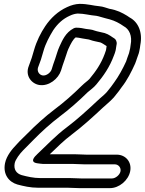

<svg xmlns="http://www.w3.org/2000/svg" viewBox="-20 -748 748 992"><path d="M581.8 -515 582.6 -519C585.1 -531.4 578.4 -545.2 570.9 -549.4C558.8 -556.1 544.2 -570 520.7 -577.2C501.6 -582.2 481.3 -585.4 470.6 -589.4C451.9 -596.9 434.8 -596.4 424.4 -598.5C409.7 -601.6 393.5 -605 373.8 -605C369.4 -605 364.8 -603.8 360.7 -601.7C318.5 -580 301.8 -538.9 287.2 -507.5C276.9 -485.7 270.6 -458.6 265.2 -444.5C257.9 -425.5 252.2 -406.7 247 -389.9C241.4 -372.3 219.2 -355.5 200.6 -358.2C182.9 -360.8 170.7 -378.9 176.2 -398.2C187.2 -425.5 196.2 -453.1 204.8 -485.1C215.7 -523.8 235.7 -560.2 255 -591.9C278.4 -626.3 305.1 -650.7 340.5 -666.7C356 -674.1 370 -677.4 381.9 -678C415.5 -677.8 442.7 -669.1 478 -666.2C494.3 -663.3 505.4 -658.2 525.1 -653.6C557.7 -646 578 -638.3 602.6 -623.5C608.3 -619.2 613.4 -615.8 619.3 -612.5C647.3 -597.8 664.5 -563.5 654.8 -515C653.7 -509.5 652.8 -502.4 652.5 -498.4C650.9 -490.5 649 -482.3 646.7 -473.7C639.6 -457 635.9 -441.3 631.6 -430.6C614.3 -392.2 592 -352.3 570.8 -323.4C564.5 -315.4 559.4 -308.2 553.7 -299.7L531.4 -271.8C514.1 -253.2 502.9 -246.4 479.8 -224.3C429.9 -177.5 377.6 -129.9 324.4 -89.8C268.8 -48.4 217.7 6 171.2 49.6C170.1 50.7 168.8 52.1 168.1 53C168.1 53 125.6 89.6 173.8 95.8L188.5 97.7C193.9 98.7 197.4 99 202.2 99H356.2C374.8 99 394.6 101 414.8 101H572.8C592.3 101 606.3 118.5 602.6 137C598.9 155.9 577.1 174 558.3 174H400.3C382.6 174 362.7 172 340.7 172H187.7C153 172 121.8 164.6 92.1 156.8C65 148.6 49.5 127.9 56 95C59.7 76.4 81.8 46.7 98.8 29.4C114.6 13.4 134.2 -5.8 155.3 -27.7C194 -67.3 243.4 -111.8 286.3 -144.2C337.4 -182.3 389.3 -228.4 433 -271.5C449.7 -286.1 462.8 -293.8 478.5 -312.6C514.1 -355.1 546.4 -400.6 568.9 -461.9C571.7 -469.5 575.4 -477.9 577 -486L578.4 -493C579.8 -499.9 580.1 -506.6 581.8 -515ZM704.8 -515C717.9 -580.7 694.5 -634.1 650.2 -657.5C646.5 -659.6 641.1 -664 636 -667C610.7 -682.3 584.9 -695.9 545 -702.6C531.5 -705.8 514.6 -714.2 492.8 -715.9C462.1 -718.3 434.4 -728 390.8 -728C369 -727.1 347.9 -721.3 326.6 -711.3C279.6 -689.9 242 -654.8 213.7 -612.7C191.1 -579.1 169.1 -536.2 155.7 -488.9C148.5 -462.1 140.2 -435.7 128.7 -406.9C108.4 -356.1 143.9 -314.6 183.6 -308.8C232.6 -301.5 281.6 -340.6 295.5 -384.1C300.9 -401.6 306.3 -419.2 312.5 -435.5C320.2 -455.2 326.7 -481.4 332.9 -494.5C347.1 -525.1 357.8 -545.1 371.1 -554.8C381.4 -554.1 392.8 -552 404.8 -549.5C421 -546.1 438 -545 443.5 -542.6C462.9 -535.2 482 -533 498.1 -528.9C506.1 -526.3 517.9 -518.2 530.8 -509.9C529.8 -504.1 529 -499.1 528.2 -491.8L527.5 -488.4C525.2 -482.5 523 -476.2 520.9 -469.3C502 -418.2 475.5 -380 442.2 -340C431.9 -329 419.9 -322.2 401.2 -303.8C357.2 -260.3 309.1 -217.8 260.7 -181.8C213.7 -146.2 163.2 -100.6 121.8 -58.3C103.9 -39.7 83.2 -21.7 64.9 -0.7C44.6 20.2 13.9 55.7 6 95C-5.6 153.1 25.8 192.3 69.7 205.2C101.3 213.5 135.7 222 177.7 222H330.7C349.5 222 369.2 224 390.3 224H548.3C595.4 224 643.2 184.2 652.6 137C662.1 89.4 629.4 51 582.8 51H424.8C408.1 51 388 49 366.2 49H237.2C273.5 13.7 312.6 -24.4 350 -52.2C407.1 -95.4 460.2 -143.9 511.3 -191.7C530.6 -210.2 544.1 -218.7 566.9 -243.4C567.2 -243.8 567.9 -244.6 568.4 -245.1L592.4 -275.1C598.6 -283 604 -291.9 609 -298.1C636.5 -332.5 659.4 -377.8 678.1 -419.3C686.1 -438.7 689.2 -453.6 693.9 -463.9C698.6 -474.5 700.7 -489.4 702.8 -500C703.8 -505 703.7 -509.2 704.8 -515Z"/></svg>

Font: Smoothie
Style: OutlineIt
Weight: 400
Foundry: Cannot Into Space Fonts
Version: Version 0.8